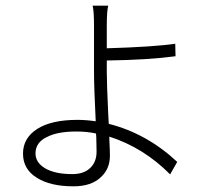

<svg xmlns="http://www.w3.org/2000/svg" viewBox="-20 -622 698 676"><path d="M239 34Q157 34 110 4Q61 -26 61 -81Q61 -136 111 -168Q161 -200 253 -200Q282 -200 317 -195Q311 -315 311 -370V-451V-532Q311 -584 306 -602H361Q356 -582 356 -533V-452Q523 -457 597 -468L598 -424Q502 -411 356 -409V-368Q356 -328 361 -221Q362 -197 363 -186Q497 -152 604 -52L579 -8Q486 -102 365 -141Q365 -138 365 -131Q367 -90 367 -74Q367 -28 336 1Q302 34 239 34ZM234 -9Q276 -9 298 -31Q320 -52 320 -88Q320 -101 319 -139Q318 -148 318 -152Q286 -159 249 -159Q183 -159 146 -140Q105 -121 105 -82Q105 -50 138 -30Q173 -9 234 -9Z"/></svg>

Font: GenSekiGothic TW L
Style: Regular
Weight: 300
Version: Version 1.501;PS 1;hotconv 16.6.51;makeotf.lib2.5.65220